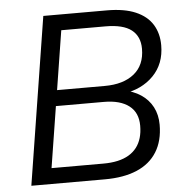

<svg xmlns="http://www.w3.org/2000/svg" viewBox="-51 -755 778 805"><g transform="rotate(-5 338.0 -352.5)"><path d="M48.6 0 160.6 -705H427.8Q501 -705 548.7 -684.6Q596.4 -664.1 619.4 -626.9Q642.4 -589.7 642.4 -539.6Q642.4 -461.5 593.6 -411.7Q544.8 -361.9 464.1 -350.4V-365.3Q508.7 -357.9 540.7 -336.6Q572.7 -315.4 589.8 -282.7Q606.8 -249.9 606.8 -208.4Q606.8 -140.4 577.6 -93.7Q548.4 -46.9 493.1 -23.5Q437.7 0 358.2 0ZM139.4 -66.3H357.5Q391.3 -66.3 418.1 -72.3Q444.9 -78.4 464.8 -90.2Q484.8 -102.1 498.2 -119.5Q511.6 -136.9 518.4 -159.9Q525.2 -182.9 525.2 -211.2Q525.2 -238.9 515.9 -259.9Q506.5 -280.9 488.1 -295Q469.7 -309.2 443.2 -316.5Q416.7 -323.8 381.8 -323.8H180.3ZM191 -390.1H391.7Q470.4 -390.1 515.6 -426.7Q560.8 -463.3 560.8 -532Q560.8 -584.1 525.7 -611.4Q490.5 -638.7 416.8 -638.7H230.4Z"/></g></svg>

Font: Nunito Sans 12pt ExtraLight
Style: Italic
Weight: 200
Italic angle: -9°
Designer: Vernon Adams
Foundry: Vernon Adams
Version: Version 3.101;gftools[0.9.27]